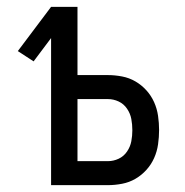

<svg xmlns="http://www.w3.org/2000/svg" viewBox="-20 -540 540 560"><path d="M129 0V-429L78 -361L32 -391L129 -520H206V-321H295Q315 -321 336 -317Q357 -313 375 -302.5Q393 -292 407 -276.5Q421 -261 429.5 -242Q438 -223 441 -202Q444 -181 444 -161Q444 -140 441 -119Q438 -98 429.5 -79Q421 -60 407 -44.5Q393 -29 375 -18.5Q357 -8 336 -4Q315 0 295 0ZM206 -70H295Q311 -70 326 -77Q341 -84 350.5 -98Q360 -112 363 -128Q366 -144 366 -160Q366 -177 363 -193Q360 -209 350.5 -223Q341 -237 326 -244Q311 -251 295 -251H206Z"/></svg>

Font: Iosevka Custom
Style: Regular
Weight: 400
Monospace: yes
Designer: Belleve Invis
Foundry: Belleve Invis
Version: Version 32.5.0; ttfautohint (v1.8.4)